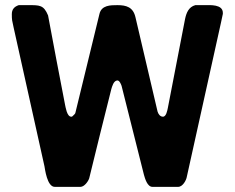

<svg xmlns="http://www.w3.org/2000/svg" viewBox="-20 -727 914 747"><path d="M26 -672C26 -648 27 -648 33 -620C57 -513 141 -135 153 -80C155 -70 163 0 193 0H293C308 0 323 -21 327 -33C339 -85 400 -328 413 -380C416 -390 422 -414 437 -414C445 -414 451 -399 453 -393C466 -341 527 -99 540 -47C544 -33 553 0 573 0H673C691 0 705 -26 707 -40C727 -130 820 -550 840 -640C841 -646 846 -669 847 -673V-677C847 -711 797 -707 777 -707H740C714 -700 705 -677 700 -653C690 -601 643 -359 633 -307C631 -298 627 -273 614 -273C603 -273 596 -283 593 -293L507 -660C498 -699 472 -707 437 -707C410 -707 375 -707 367 -673L273 -287C273 -285 264 -276 260 -273H257C240 -273 235 -312 233 -320C223 -372 176 -615 167 -667C150 -708 134 -707 90 -707H53C35 -701 26 -690 26 -672Z"/></svg>

Font: Asimov Print
Style: C
Weight: 500
Designer: Google
Version: Version 2.000980: 2014